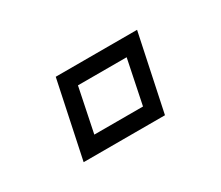

<svg xmlns="http://www.w3.org/2000/svg" viewBox="-45 -234 370 321"><g transform="rotate(-30 139.5 -73.5)"><path d="M45.5 0 76.5 -147H233.5L202.5 0ZM84 -31H178L195.5 -116H101.5Z"/></g></svg>

Font: Tourney Light
Style: Italic
Weight: 300
Italic angle: -12°
Version: Version 1.015